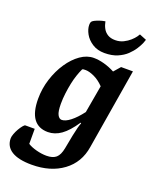

<svg xmlns="http://www.w3.org/2000/svg" viewBox="-199 -819 863 1081"><g transform="rotate(20 233.0 -278.5)"><path d="M126 172Q47 172 6 146.5Q-35 121 -35 72Q-35 62 -29 45.5Q-23 29 -14 13.5Q-5 -2 4 -13Q13 -24 18 -24H74V66Q94 79 126 87.5Q158 96 187 96Q225 96 244.5 79Q264 62 272 20Q281 -30 287.5 -61.5Q294 -93 299 -112Q304 -131 309 -142L305 -145Q265 -85 227.5 -58.5Q190 -32 149 -32Q92 -32 63 -71.5Q34 -111 34 -190Q34 -251 52.5 -309Q71 -367 102 -413Q133 -459 171.5 -486Q210 -513 251 -513Q280 -513 313 -504Q346 -495 378 -478L412 -517H483L403 -35Q388 62 313.5 117Q239 172 126 172ZM199 -123Q221 -123 250.5 -146Q280 -169 312 -211L341 -376Q313 -405 282.5 -419Q252 -433 231 -433Q221 -433 217 -432.5Q213 -432 210 -429Q201 -410 192.5 -385Q184 -360 178 -331Q172 -302 168 -270Q164 -238 164 -207Q164 -161 174 -142Q184 -123 199 -123ZM296 -559Q254 -559 223.5 -578.5Q193 -598 177.5 -626Q162 -654 162 -679Q162 -691 165 -696.5Q168 -702 173 -705Q178 -709 192.5 -715Q207 -721 222 -725Q237 -729 241 -729Q245 -707 255 -688.5Q265 -670 283 -659Q301 -648 328 -648Q355 -648 377 -659Q399 -670 414.5 -684Q430 -698 439 -710.5Q448 -723 449 -726L491 -709Q490 -704 483.5 -688Q477 -672 463 -650Q449 -628 427.5 -607.5Q406 -587 373.5 -573Q341 -559 296 -559Z"/></g></svg>

Font: Faustina
Style: Bold Italic
Weight: 700
Italic angle: -8°
Designer: Alfonso Garcia
Foundry: http://www.omnibus-type.com
Version: Version 1.200